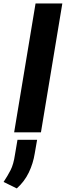

<svg xmlns="http://www.w3.org/2000/svg" viewBox="-65 -747 372 1084"><path d="M286.9 -727.3 166.2 0H14.9L135.7 -727.3ZM144.5 42.3 131.4 117.9Q122.2 176.1 97.5 227.3Q72.8 278.4 29.8 316.8L-44.7 280.2Q-21.7 245.7 -5.1 213.2Q11.4 180.8 19.5 126.1L33.7 42.3Z"/></svg>

Font: Inter UI
Style: Bold Italic
Weight: 700
Italic angle: 9.39999°
Designer: Rasmus Andersson
Foundry: rsms
Version: 3.2;8d6f07862